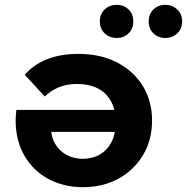

<svg xmlns="http://www.w3.org/2000/svg" viewBox="-20 -770 777 798"><path d="M305 -546Q399 -546 467.5 -510Q536 -474 574 -412Q612 -350 612 -269Q612 -188 574.5 -125.5Q537 -63 472.5 -27.5Q408 8 325 8Q246 8 182.5 -25.5Q119 -59 82 -122Q45 -185 45 -271Q45 -280 46 -291.5Q47 -303 48 -313H455Q450 -335 439 -353Q420 -386 384.5 -403.5Q349 -421 301 -421Q258 -421 226 -408Q194 -395 166 -369L83 -459Q120 -502 176 -524Q232 -546 305 -546ZM193 -222Q196 -197 207 -176Q224 -145 254.5 -127.5Q285 -110 324 -110Q364 -110 394.5 -127.5Q425 -145 442 -177Q453 -197 457 -222ZM667 -612Q638 -612 618 -631Q598 -650 598 -681Q598 -712 618 -731Q638 -750 667 -750Q696 -750 716.5 -731Q737 -712 737 -681Q737 -650 716.5 -631Q696 -612 667 -612ZM465 -612Q436 -612 415.5 -631Q395 -650 395 -681Q395 -712 415.5 -731Q436 -750 465 -750Q494 -750 514 -731Q534 -712 534 -681Q534 -650 514 -631Q494 -612 465 -612Z"/></svg>

Font: Montserrat Z
Style: Bold
Weight: 700
Designer: Julieta Ulanovsky
Foundry: Julieta Ulanovsky
Version: Version 8.000